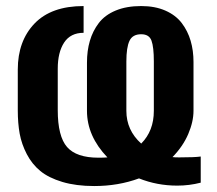

<svg xmlns="http://www.w3.org/2000/svg" viewBox="-20 -607 721 638"><path d="M647 0Q608.9 9.8 568.8 9.8Q502 9.8 441.9 -14.2Q373 11.2 293 11.2Q232.9 11.2 187.3 -2.4Q141.6 -16.1 114 -38.8Q86.4 -61.5 69.1 -94.7Q51.8 -127.9 45.4 -162.8Q39.1 -197.8 39.1 -240.2V-376Q39.1 -470.7 94.7 -528.8Q150.4 -586.9 257.8 -586.9V-498Q214.4 -498 193.1 -465.6Q171.9 -433.1 171.9 -378.9V-241.2Q171.9 -153.8 202.9 -118.4Q233.9 -83 307.1 -83Q327.1 -83 336.9 -84Q269 -154.8 269 -238.8V-398.9Q269 -438.5 278.6 -471.2Q288.1 -503.9 308.3 -530.5Q328.6 -557.1 364.5 -572Q400.4 -586.9 449.2 -586.9Q495.1 -586.9 529.5 -571.8Q564 -556.6 584 -530.3Q604 -503.9 613.5 -471.4Q623 -439 623 -400.9V-238.8Q623 -202.6 605.5 -161.6Q587.9 -120.6 553.2 -85Q560.1 -84 575.2 -84Q627 -84 647 -86.9ZM399.9 -238.8Q399.9 -174.3 449.2 -129.9Q491.2 -171.9 491.2 -238.8V-402.8Q491.2 -450.7 483.4 -471.9Q475.6 -493.2 449.2 -493.2Q420.4 -493.2 410.2 -471.2Q399.9 -449.2 399.9 -402.8Z"/></svg>

Font: Oswald Medium
Style: Regular
Weight: 500
Designer: Vernon Adams
Foundry: Vernon Adams
Version: Version 4.103